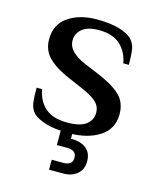

<svg xmlns="http://www.w3.org/2000/svg" viewBox="-102 -552 656 803"><g transform="rotate(15 226.0 -150.5)"><path d="M229 10Q168 10 130 -1Q92 -12 72 -30Q54 -49 51 -75Q48 -101 48 -139H72Q80 -90 113 -60.5Q146 -31 209 -31Q266 -31 291 -51Q316 -71 316 -101Q316 -131 293 -150.5Q270 -170 226 -188L168 -213Q111 -237 78.5 -268.5Q46 -300 46 -349Q46 -413 95 -446.5Q144 -480 218 -480Q276 -480 314 -469Q352 -458 371 -440Q389 -421 392.5 -395Q396 -369 396 -331H372Q363 -380 330.5 -409.5Q298 -439 238 -439Q190 -439 166 -419Q142 -399 142 -369Q142 -343 162.5 -322.5Q183 -302 219 -287L279 -262Q345 -235 378.5 -204Q412 -173 412 -121Q412 -57 360 -23.5Q308 10 229 10ZM187 179V136H237Q277 136 277 104Q277 71 237 71H192V-20H242V30Q285 30 308.5 49Q332 68 332 104Q332 140 308.5 159.5Q285 179 250 179Z"/></g></svg>

Font: El Messiri Medium
Style: Regular
Weight: 500
Designer: Mohamed Gaber
Foundry: Kief Type Foundry
Version: Version 2.020; ttfautohint (v1.8.3)